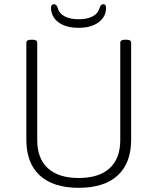

<svg xmlns="http://www.w3.org/2000/svg" viewBox="-20 -892 752 918"><path d="M356 6Q235 6 170.5 -53Q106 -112 106 -224V-688Q106 -702 128 -702H136Q158 -702 158 -688V-222Q158 -134 209 -87.5Q260 -41 356 -41Q453 -41 504 -87.5Q555 -134 555 -222V-688Q555 -702 577 -702H585Q607 -702 607 -688V-224Q607 -112 542.5 -53Q478 6 356 6ZM356 -759Q295 -759 259.5 -785.5Q224 -812 224 -855Q224 -872 238 -872Q250 -872 255 -856Q263 -827 289.5 -813.5Q316 -800 356 -800Q396 -800 422.5 -813.5Q449 -827 457 -856Q462 -872 474 -872Q487 -872 487 -855Q487 -812 451.5 -785.5Q416 -759 356 -759Z"/></svg>

Font: Asap ExtraLight
Style: Regular
Weight: 200
Designer: Pablo Cosgaya
Foundry: Omnibus-Type
Version: Version 3.001; ttfautohint (v1.8.4.7-5d5b)